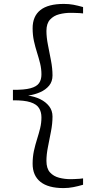

<svg xmlns="http://www.w3.org/2000/svg" viewBox="-20 -824 518 980"><path d="M304 136Q226 136 186.2 104Q146.5 72 146.5 12Q146.5 -23.5 153.2 -54.2Q160 -85 169 -113.2Q178 -141.5 184.8 -169Q191.5 -196.5 191.5 -225Q191.5 -252.5 179.2 -272.2Q167 -292 135.5 -302.2Q104 -312.5 46 -312V-365.5Q104 -365 135.5 -373.5Q167 -382 179.2 -399.5Q191.5 -417 191.5 -444Q191.5 -472.5 184.8 -500Q178 -527.5 169 -555.8Q160 -584 153.2 -614.5Q146.5 -645 146.5 -680Q146.5 -741 186 -772.5Q225.5 -804 306 -804Q332.5 -804 354.8 -799.8Q377 -795.5 404 -788V-755.5Q400.5 -756.5 386.2 -757.2Q372 -758 357.8 -758.2Q343.5 -758.5 340 -758.5Q310.5 -758.5 282.2 -751.2Q254 -744 235.5 -724Q217 -704 217 -666Q217 -633.5 224.8 -594.5Q232.5 -555.5 240.2 -515.2Q248 -475 248 -439Q248 -408 230.8 -387Q213.5 -366 185.2 -353.5Q157 -341 123.5 -336Q157 -331.5 185.2 -317.8Q213.5 -304 230.8 -281.8Q248 -259.5 248 -229Q248 -193 240.2 -153Q232.5 -113 224.8 -74.2Q217 -35.5 217 -3Q217 36 235.2 56Q253.5 76 281.8 83.2Q310 90.5 340 90.5Q344.5 90.5 358.8 90Q373 89.5 386.8 88.5Q400.5 87.5 404 86.5V119Q378.5 126.5 354.2 131.2Q330 136 304 136Z"/></svg>

Font: Merriweather 72pt Light
Style: Regular
Weight: 300
Version: Version 2.100